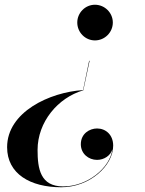

<svg xmlns="http://www.w3.org/2000/svg" viewBox="-20 -550 610 810"><path d="M456 -455C456 -496 422 -530 380.5 -530C339.5 -530 306 -496 306 -455C306 -413.5 339.5 -379.5 380.5 -379.5C422 -379.5 456 -413.5 456 -455ZM331.5 -169 358 -293.5H356L330.5 -170C189.5 -161 10 -77.5 10 71C10 183.5 108 240 238 240C359 240 457.5 149 457.5 64.5C457.5 18.5 426 -8 389.5 -8C358 -8 321 13.5 321 58.5C321 98.5 353.5 124.5 389.5 124.5C419 124.5 447 106.5 454.5 79C444 159.5 348 236.5 246.5 236.5C150 236.5 138.5 161.5 138.5 82.5C138.5 -35.5 224.5 -138 331.5 -169Z"/></svg>

Font: Bodoni* 96pt Medium
Style: Italic
Weight: 500
Italic angle: -13°
Version: Version 2.3